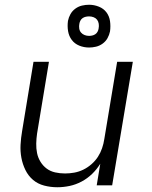

<svg xmlns="http://www.w3.org/2000/svg" viewBox="-20 -780 640 808"><path d="M221 8Q193 8 166 1Q139 -6 119 -23Q99 -40 87 -64.5Q75 -89 70 -116Q65 -143 66.5 -171Q68 -199 73 -228L121 -520H186L136 -218Q133 -197 132.5 -176Q132 -155 136 -135.5Q140 -116 150.5 -99Q161 -82 176.5 -70.5Q192 -59 212 -54.5Q232 -50 254 -50Q273 -50 292.5 -53.5Q312 -57 330.5 -66Q349 -75 365 -89Q381 -103 392 -120Q403 -137 409.5 -156Q416 -175 419 -195L473 -520H539L452 0H387L402 -91Q388 -68 368 -48.5Q348 -29 323.5 -16Q299 -3 273 2.5Q247 8 221 8ZM355 -580Q333 -580 313.5 -588Q294 -596 282 -612Q270 -628 266.5 -649Q263 -670 266 -692Q269 -707 276.5 -720.5Q284 -734 297 -743.5Q310 -753 325 -756.5Q340 -760 355 -760Q376 -760 396 -752Q416 -744 428 -728Q440 -712 443 -691Q446 -670 443 -648Q440 -633 432.5 -619.5Q425 -606 412 -596.5Q399 -587 384 -583.5Q369 -580 355 -580ZM355 -629Q361 -629 368 -630.5Q375 -632 381 -636Q387 -640 390.5 -646.5Q394 -653 395 -660Q397 -670 395.5 -680Q394 -690 388.5 -697Q383 -704 374 -707.5Q365 -711 355 -711Q348 -711 341 -709.5Q334 -708 328 -704Q322 -700 318.5 -693.5Q315 -687 314 -680Q312 -670 313.5 -660Q315 -650 321 -643Q327 -636 336 -632.5Q345 -629 355 -629Z"/></svg>

Font: Iosevka SS04 Light Extended
Style: Italic
Weight: 300
Width: 7
Italic angle: -9°
Monospace: yes
Designer: Belleve Invis
Foundry: Belleve Invis
Version: Version 19.0.0; ttfautohint (v1.8.4)